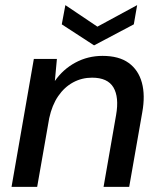

<svg xmlns="http://www.w3.org/2000/svg" viewBox="-20 -729 627 749"><path d="M25 0 112 -499H202L194 -413Q226 -459 274.5 -485Q323 -511 380 -511Q444 -511 482 -483.5Q520 -456 533.5 -406.5Q547 -357 535 -291L484 0H384L433 -281Q445 -350 422.5 -388Q400 -426 339 -426Q299 -426 265 -407.5Q231 -389 207 -354Q183 -319 172 -268L125 0ZM515 -709 502 -634 347 -552 221 -634 235 -709 360 -625Z"/></svg>

Font: DM Sans 20pt Medium
Style: Italic
Weight: 500
Italic angle: -10°
Version: Version 4.004;gftools[0.9.30]